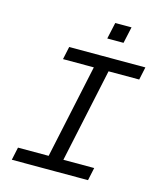

<svg xmlns="http://www.w3.org/2000/svg" viewBox="-129 -989 909 1083"><g transform="rotate(15 325.0 -448.0)"><path d="M223 0 372 -698H458L309 0ZM192 -698H637L621 -623H176ZM60 -75H505L489 0H44ZM387 -800 408 -896H503L482 -800Z"/></g></svg>

Font: Azeret Mono Thin Light
Style: Italic
Weight: 300
Italic angle: -12°
Version: Version 1.002